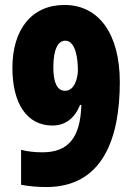

<svg xmlns="http://www.w3.org/2000/svg" viewBox="-20 -744 535 774"><path d="M463 -413C463 -608 378 -724 240 -724C108 -724 30 -626 30 -470C30 -326 89 -238 191 -238C243 -238 280 -266 303 -321H308C304 -187 254 -130 151 -130C121 -130 92 -133 65 -140V1C98 7 132 10 167 10C394 10 463 -186 463 -413ZM243 -580C289 -580 294 -494 294 -462C294 -430 281 -378 242 -378C211 -378 195 -410 195 -473C195 -547 215 -580 243 -580Z"/></svg>

Font: Noto Sans Ethiopic ExtraCondensed Black
Style: Regular
Weight: 900
Width: 2
Designer: Monotype Design Team
Foundry: Monotype Imaging Inc.
Version: Version 2.102